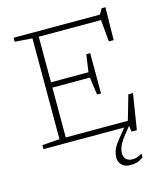

<svg xmlns="http://www.w3.org/2000/svg" viewBox="-138 -843 998 1177"><g transform="rotate(-15 361.0 -255.0)"><path d="M52 0V-25.5L162.5 -33.5V-673.5L52 -681.5V-707H600L620 -742H644L640.5 -534H610L597.5 -673H202.5V-384H440.5L456 -494H481V-238.5H456L440.5 -350H202.5V-34H596.5L641.5 -190H671L635 36H602L595.5 0H593.5L561 41Q530.5 79 520 104Q509.5 129 509.5 149.5Q509.5 173.5 523.8 187.5Q538 201.5 563.5 201.5Q578.5 201.5 592 197.5Q605.5 193.5 625.5 182V205.5Q602 222.5 583.8 227.5Q565.5 232.5 544 232.5Q506 232.5 487.8 212.8Q469.5 193 469.5 167Q469.5 146.5 477 123Q484.5 99.5 515 61.5L564 0Z"/></g></svg>

Font: Newsreader Caption ExtraLight
Style: Regular
Weight: 275
Designer: Hugues Gentile
Foundry: Production Type
Version: Version 1.001